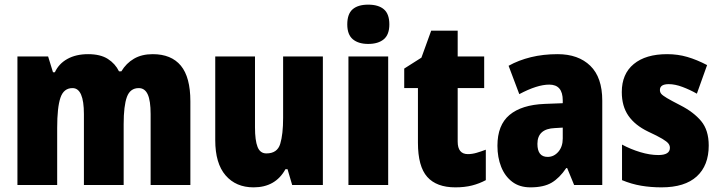

<svg xmlns="http://www.w3.org/2000/svg" viewBox="-20 -796 3097 826"><path d="M637 -563Q717 -563 758 -513.5Q799 -464 799 -360V0H628V-305Q628 -363 615.5 -390Q603 -417 577 -417Q540 -417 526 -379Q512 -341 512 -262V0H341V-305Q341 -417 292 -417Q254 -417 240 -375.5Q226 -334 226 -246V0H55V-553H187L208 -485H216Q233 -522 270 -542.5Q307 -563 359 -563Q412 -563 444 -542.5Q476 -522 492 -489H502Q523 -524 556.5 -543.5Q590 -563 637 -563Z M1369 -553V0H1237L1217 -68H1208Q1165 10 1071 10Q995 10 950.5 -41.5Q906 -93 906 -193V-553H1077V-248Q1077 -192 1088 -164Q1099 -136 1126 -136Q1173 -136 1185.5 -177Q1198 -218 1198 -289V-553Z M1564 -776Q1608 -776 1631.5 -756Q1655 -736 1655 -691Q1655 -647 1631 -627Q1607 -607 1564 -607Q1522 -607 1498 -627Q1474 -647 1474 -691Q1474 -736 1497 -756Q1520 -776 1564 -776ZM1650 -553V0H1479V-553Z M1993 -133Q2011 -133 2030 -138.5Q2049 -144 2070 -152V-21Q2042 -6 2010.5 2Q1979 10 1939 10Q1858 10 1818 -35Q1778 -80 1778 -182V-417H1719V-501L1793 -548L1835 -664H1949V-553H2063V-417H1949V-187Q1949 -133 1993 -133Z M2379 -563Q2468 -563 2519.5 -513Q2571 -463 2571 -363V0H2450L2420 -73H2416Q2387 -30 2353 -10Q2319 10 2262 10Q2215 10 2183.5 -14Q2152 -38 2136 -78.5Q2120 -119 2120 -169Q2120 -258 2172 -301.5Q2224 -345 2323 -349L2401 -352V-364Q2401 -432 2343 -432Q2291 -432 2214 -391L2168 -513Q2211 -537 2264 -550Q2317 -563 2379 -563ZM2367 -245Q2292 -242 2292 -177Q2292 -121 2336 -121Q2363 -121 2382 -143Q2401 -165 2401 -200V-247Z M3029 -170Q3029 -84 2977.5 -37Q2926 10 2826 10Q2780 10 2738.5 3Q2697 -4 2656 -21V-174Q2693 -154 2734.5 -141.5Q2776 -129 2812 -129Q2862 -129 2862 -160Q2862 -170 2855.5 -178.5Q2849 -187 2829 -199Q2809 -211 2768 -230Q2712 -257 2683.5 -298Q2655 -339 2655 -400Q2655 -478 2706.5 -520.5Q2758 -563 2850 -563Q2896 -563 2937 -551Q2978 -539 3022 -516L2978 -393Q2948 -410 2916 -422Q2884 -434 2857 -434Q2819 -434 2819 -409Q2819 -399 2825 -392Q2831 -385 2849.5 -374Q2868 -363 2907 -343Q2964 -314 2996.5 -275Q3029 -236 3029 -170Z"/></svg>

Font: Noto Sans Khmer UI Condensed Black
Style: Regular
Weight: 900
Width: 3
Designer: Danh Hong and the Monotype Design Team
Foundry: Monotype Imaging Inc.
Version: Version 2.002; ttfautohint (v1.8.4.7-5d5b)